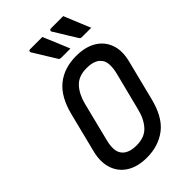

<svg xmlns="http://www.w3.org/2000/svg" viewBox="-282 -1045 1164 1164"><g transform="rotate(-45 300.0 -463.0)"><path d="M323 -946Q343 -900 359 -860.5Q375 -821 394 -776H314Q303 -776 299 -782Q276 -819 262 -841.5Q248 -864 236.5 -883.5Q225 -903 207 -931Q205 -936 207.5 -941Q210 -946 217 -946ZM502 -946Q521 -900 537 -860.5Q553 -821 572 -776H492Q481 -776 477 -782Q454 -819 440 -841.5Q426 -864 414.5 -883.5Q403 -903 385 -931Q383 -936 386 -941Q389 -946 396 -946ZM386 -720Q464 -720 516 -689Q568 -658 588.5 -602Q609 -546 590 -470L526 -215Q495 -88 424.5 -34Q354 20 254 20Q177 20 125 -12Q73 -44 53.5 -101.5Q34 -159 52 -233L116 -488Q146 -609 214.5 -664.5Q283 -720 386 -720ZM157 -228Q147 -191 149 -159Q151 -127 172 -106Q185 -93 207 -85Q229 -77 263 -77Q332 -77 369.5 -118Q407 -159 423 -226L486 -475Q495 -513 492.5 -544Q490 -575 470 -594Q457 -608 434.5 -615.5Q412 -623 378 -623Q310 -623 273 -583Q236 -543 219 -476Z"/></g></svg>

Font: Recursive Mn Lnr St Med
Style: Italic
Weight: 500
Italic angle: -15°
Monospace: yes
Version: Version 1.079;hotconv 1.0.112;makeotfexe 2.5.65598; ttfautoh